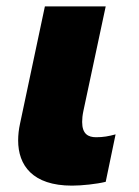

<svg xmlns="http://www.w3.org/2000/svg" viewBox="-20 -573 437 603"><path d="M206 10C237 10 284 5 312 -2L343 -151C321 -145 304 -142 282 -142C257 -142 238 -152 238 -190C238 -200 239 -211 242 -225L312 -553H121L43 -185C39 -167 37 -149 37 -132C37 -54 82 10 206 10Z"/></svg>

Font: Noto Sans Black
Style: Italic
Weight: 900
Italic angle: -12°
Designer: Monotype Design Team
Foundry: Monotype Imaging Inc.
Version: Version 2.013